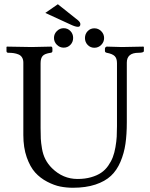

<svg xmlns="http://www.w3.org/2000/svg" viewBox="-20 -864 701 896"><path d="M245.4 -655Q231.9 -668.5 231.9 -687Q231.9 -705.6 245.4 -719Q258.8 -732.4 277.3 -732.4Q295.9 -732.4 308.6 -719.2Q321.3 -706.1 321.3 -687Q321.3 -668 308.6 -654.8Q295.9 -641.6 277.3 -641.6Q258.8 -641.6 245.4 -655ZM389.2 -654.3Q376.5 -667.5 376.5 -686.5Q376.5 -705.6 389.2 -718.8Q401.9 -731.9 420.4 -731.9Q439 -731.9 452.4 -718.5Q465.8 -705.1 465.8 -686.5Q465.8 -668 452.4 -654.5Q439 -641.1 420.4 -641.1Q401.9 -641.1 389.2 -654.3ZM320.3 12.2Q290.5 12.2 261.7 6.6Q232.9 1 200.4 -15.9Q168 -32.7 144.3 -58.8Q120.6 -85 104.7 -130.1Q88.9 -175.3 88.9 -233.9V-571.8Q88.9 -585.9 83 -595.7Q77.1 -605.5 66.4 -609.9Q55.7 -614.3 44.4 -616Q33.2 -617.7 18.6 -617.7Q10.3 -617.7 10.3 -626V-644.5L12.2 -646.5Q88.4 -644.5 127.4 -644.5Q147.5 -644.5 218.8 -646.5Q224.6 -646.5 224.6 -635.7V-626Q224.6 -618.7 216.8 -617.7Q188.5 -613.8 179 -602.8Q169.4 -591.8 169.4 -569.3V-267.1Q169.4 -234.9 170.4 -216.3Q171.4 -197.8 176 -170.2Q180.7 -142.6 192.1 -120.4Q203.6 -98.1 222.7 -79.1Q273.9 -28.8 341.8 -28.8Q377 -28.8 405 -36.9Q433.1 -44.9 452.1 -57.9Q471.2 -70.8 485.1 -90.8Q499 -110.8 506.6 -130.9Q514.2 -150.9 518.8 -177.5Q523.4 -204.1 524.7 -226.1Q525.9 -248 525.9 -275.4V-569.3Q525.9 -591.8 515.1 -602.3Q504.4 -612.8 478 -617.7Q469.7 -619.6 469.7 -626V-637.2Q469.7 -641.1 472.9 -643.8Q476.1 -646.5 478.5 -646.5Q533.2 -644.5 548.8 -644.5L649.4 -646.5L651.4 -644.5V-626Q651.4 -617.7 626.5 -617.7Q571.8 -617.7 571.8 -571.8V-293Q571.8 -236.3 565.4 -192.6Q559.1 -148.9 542.2 -109.1Q525.4 -69.3 497.8 -43.5Q470.2 -17.6 425.3 -2.7Q380.4 12.2 320.3 12.2ZM250 -844.2 343.3 -770Q355 -760.3 355 -751.5Q355 -738.8 343.8 -738.8Q332 -738.8 310.5 -749L191.4 -803.7Z"/></svg>

Font: Libertinage
Style: b
Weight: 400
Designer: OSP
Foundry: OSP
Version: Version 1.0; 2008; OFL relea